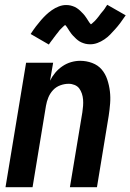

<svg xmlns="http://www.w3.org/2000/svg" viewBox="-20 -782 545 802"><path d="M3 0 89 -520H202L189 -445Q198 -463 211 -478.5Q224 -494 241 -505.5Q258 -517 277 -522.5Q296 -528 315 -528Q341 -528 365 -519Q389 -510 404.5 -492Q420 -474 428 -450Q436 -426 439 -401Q442 -376 440 -350Q438 -324 434 -298L385 0H272L324 -313Q326 -326 327 -339.5Q328 -353 327 -366Q326 -379 322 -391Q318 -403 311 -412.5Q304 -422 292 -427Q280 -432 267 -432Q249 -432 231.5 -425.5Q214 -419 201.5 -405.5Q189 -392 182 -375Q175 -358 172 -340L116 0ZM184 -596 108 -640Q119 -657 130 -671.5Q141 -686 151.5 -698Q162 -710 172.5 -720Q183 -730 196.5 -739.5Q210 -749 225.5 -755Q241 -761 256 -761Q261 -761 266 -760.5Q271 -760 275 -759Q279 -758 283.5 -756.5Q288 -755 292.5 -753Q297 -751 300.5 -748.5Q304 -746 307.5 -743.5Q311 -741 314 -738Q317 -735 320.5 -731.5Q324 -728 327.5 -724.5Q331 -721 333.5 -717.5Q336 -714 338.5 -710.5Q341 -707 343 -704Q345 -701 348 -696Q351 -691 354 -687Q357 -683 360 -680Q363 -677 362 -675H361Q360 -675 358.5 -675.5Q357 -676 356 -676H355L358 -679Q361 -681 364 -683.5Q367 -686 369.5 -688.5Q372 -691 374 -692.5Q376 -694 377.5 -696Q379 -698 381 -700Q383 -702 385 -704.5Q387 -707 389 -709.5Q391 -712 393 -714.5Q395 -717 397 -720Q399 -723 401.5 -726Q404 -729 406.5 -732Q409 -735 412 -738.5Q415 -742 417.5 -746Q420 -750 422.5 -754Q425 -758 428 -762L505 -718Q493 -700 482 -685.5Q471 -671 460.5 -659.5Q450 -648 440 -637.5Q430 -627 416 -617.5Q402 -608 387 -602.5Q372 -597 357 -597Q352 -597 347 -597.5Q342 -598 337.5 -599Q333 -600 329 -601.5Q325 -603 320 -605Q315 -607 311.5 -609.5Q308 -612 304.5 -614.5Q301 -617 298 -620Q295 -623 291.5 -626.5Q288 -630 284.5 -633.5Q281 -637 278.5 -640.5Q276 -644 273.5 -647.5Q271 -651 269 -654Q267 -657 264 -662Q261 -667 258 -671Q255 -675 252 -678Q249 -681 250 -682Q250 -683 250 -683Q250 -683 251 -683Q252 -683 254 -682.5Q256 -682 257 -682H258Q257 -681 254 -679Q251 -677 248 -674.5Q245 -672 242.5 -669.5Q240 -667 238 -665Q236 -663 234.5 -661.5Q233 -660 231 -658Q229 -656 227 -653.5Q225 -651 223.5 -648.5Q222 -646 219.5 -643.5Q217 -641 215 -638Q213 -635 210.5 -632Q208 -629 205.5 -625.5Q203 -622 200.5 -618.5Q198 -615 195 -611.5Q192 -608 189.5 -604Q187 -600 184 -596Z"/></svg>

Font: Iosevka Oblique
Style: Bold
Weight: 700
Italic angle: -9°
Monospace: yes
Designer: Belleve Invis
Foundry: Belleve Invis
Version: Version 32.5.0; ttfautohint (v1.8.4)